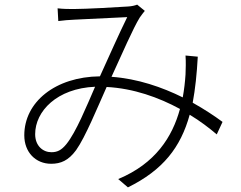

<svg xmlns="http://www.w3.org/2000/svg" viewBox="-20 -756 1040 830"><path d="M835 -511 782 -516C784 -489 783 -459 782 -434C780 -402 776 -368 770 -335C681 -379 575 -416 462 -424C507 -522 556 -635 584 -680C592 -692 599 -700 606 -709L573 -736C563 -732 550 -729 535 -728C495 -725 349 -717 299 -717C279 -717 254 -717 229 -720L232 -665C254 -668 279 -670 302 -671C348 -673 490 -680 530 -682C495 -611 452 -514 412 -426C219 -424 85 -315 85 -171C85 -98 134 -48 201 -48C243 -48 276 -62 309 -107C349 -163 402 -293 441 -380C557 -374 666 -335 758 -285C725 -164 652 -49 491 18L533 54C685 -21 761 -119 800 -260C845 -233 884 -203 917 -175L942 -229C907 -255 863 -284 813 -312C824 -371 831 -437 835 -511ZM391 -381C354 -296 309 -185 267 -133C245 -106 227 -98 202 -98C166 -98 132 -125 132 -176C132 -275 226 -374 391 -381Z"/></svg>

Font: Noto Sans TC Light
Style: Regular
Weight: 300
Designer: Ryoko NISHIZUKA 西塚涼子 (kana, bopomofo & ideographs); Paul D. Hunt (Latin, Greek & Cyrillic); Sandoll Communications 산돌커뮤니
Foundry: Adobe
Version: Version 2.004;hotconv 1.0.118;makeotfexe 2.5.65603